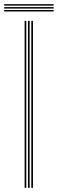

<svg xmlns="http://www.w3.org/2000/svg" viewBox="-48 -900 277 920"><path d="M102 0V-800H110V0ZM70 0V-800H78V0ZM86 0V-800H94V0ZM-28 -873V-880H209V-873ZM-28 -845V-852H209V-845ZM-28 -859V-866H209V-859Z"/></svg>

Font: Big Shoulders Inline Text Thin Thin
Style: Regular
Weight: 250
Version: Version 2.002